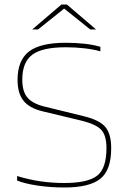

<svg xmlns="http://www.w3.org/2000/svg" viewBox="-20 -827 561 853"><path d="M342 -291 167 -333Q110 -347 84 -380Q58 -413 58 -472Q58 -559 108.5 -598Q159 -637 272 -637Q318 -637 357 -632.5Q396 -628 426 -619V-599Q394 -608 354 -612.5Q314 -617 272 -617Q168 -617 123.5 -584Q79 -551 79 -473Q79 -421 101.5 -394Q124 -367 176 -354L351 -311Q422 -294 448 -263Q474 -232 474 -168Q474 -71 425.5 -32.5Q377 6 266 6Q205 6 147.5 -2.5Q90 -11 56 -25V-45Q108 -29 159.5 -21.5Q211 -14 266 -14Q369 -14 411 -46Q453 -78 453 -169Q453 -225 430 -250Q407 -275 342 -291ZM407 -696H381L265 -789L149 -696H123L253 -807H277Z"/></svg>

Font: Blinker Thin
Style: Regular
Weight: 100
Designer: Juergen Huber
Foundry: supertype
Version: Version 1.017;hotconv 1.0.117;makeotfexe 2.5.65602